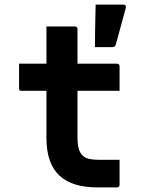

<svg xmlns="http://www.w3.org/2000/svg" viewBox="-20 -815 640 835"><path d="M63 -538H489Q494 -538 497 -535Q500 -532 500 -527Q500 -508 500 -491Q500 -474 500 -456.5Q500 -439 500 -420H74Q72 -420 69.5 -420.5Q67 -421 65.5 -422.5Q64 -424 63.5 -426Q63 -428 63 -431Q63 -450 63 -467.5Q63 -485 63 -502Q63 -519 63 -538ZM500 -120Q500 -92 500 -65Q500 -38 500 -11Q500 -7 497 -3.5Q494 0 489 0Q486 0 476.5 0Q467 0 453.5 0Q440 0 427 0Q414 0 403 0Q351 0 310 -12Q269 -24 240.5 -49.5Q212 -75 197 -116Q182 -157 182 -215Q182 -263 182 -311.5Q182 -360 182 -407.5Q182 -455 182 -503Q182 -551 182 -600Q182 -625 182 -650Q182 -675 182 -700Q213 -700 244 -700Q275 -700 306 -700Q310 -700 312 -698.5Q314 -697 315.5 -695Q317 -693 317 -689Q317 -630 317 -571Q317 -512 317 -453Q317 -394 317 -335.5Q317 -277 317 -217Q317 -189 322 -170Q327 -151 338 -140Q350 -128 367.5 -124Q385 -120 409 -120Q421 -120 433 -120Q445 -120 457 -120Q469 -120 481 -120ZM516 -795Q523 -795 526 -790.5Q529 -786 527 -780Q518 -745 511.5 -723.5Q505 -702 499.5 -679.5Q494 -657 483 -620Q482 -616 478.5 -613Q475 -610 467 -610Q449 -610 433.5 -610Q418 -610 393 -610Q393 -648 393.5 -675Q394 -702 394.5 -729Q395 -756 396 -795Q425 -795 454 -795Q483 -795 516 -795Z"/></svg>

Font: Recursive Monospace
Style: Bold
Weight: 700
Version: Version 1.047